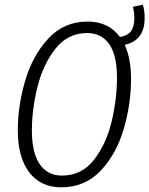

<svg xmlns="http://www.w3.org/2000/svg" viewBox="-20 -788 637 819"><path d="M512 -597Q539 -537 539 -452Q539 -345 508 -238.5Q477 -132 410 -60.5Q343 11 241 11Q154 11 105 -52.5Q56 -116 56 -233Q56 -337 87.5 -444Q119 -551 186 -623.5Q253 -696 354 -696Q443 -696 492 -630Q525 -636 539 -655.5Q553 -675 553 -712Q553 -735 547 -759L589 -768Q597 -744 597 -711Q597 -615 512 -597ZM479 -456Q479 -552 446 -599.5Q413 -647 351 -647Q269 -647 216 -579.5Q163 -512 139.5 -416Q116 -320 116 -231Q116 -136 149.5 -87.5Q183 -39 244 -39Q329 -39 381.5 -107Q434 -175 456.5 -271Q479 -367 479 -456Z"/></svg>

Font: Fira Sans Extra Condensed Light
Style: Italic
Weight: 300
Width: 3
Italic angle: -8°
Designer: Carrois Corporate & Edenspiekermann AG
Foundry: Carrois Corporate GbR & Edenspiekermann AG
Version: Version 4.203